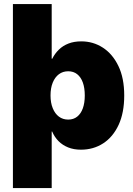

<svg xmlns="http://www.w3.org/2000/svg" viewBox="-20 -748 675 972"><path d="M389.6 9.8Q353.5 9.8 325 -1.7Q296.4 -13.2 276.1 -33.7Q255.9 -54.2 244.1 -82H241.7V204.1H45.4V-727.5H241.7V-450.7H244.6Q257.8 -477.1 278.1 -496.8Q298.3 -516.6 326.7 -527.6Q355 -538.6 391.6 -538.6Q451.7 -538.6 500.7 -506.8Q549.8 -475.1 579.3 -414.1Q608.9 -353 608.9 -264.6Q608.9 -177.2 580.6 -116Q552.2 -54.7 502.7 -22.5Q453.1 9.8 389.6 9.8ZM325.2 -142.6Q352.1 -142.6 370.8 -157.5Q389.6 -172.4 399.4 -199.7Q409.2 -227.1 409.2 -264.6Q409.2 -302.7 399.4 -330.1Q389.6 -357.4 370.8 -372.3Q352.1 -387.2 325.2 -387.2Q298.3 -387.2 278.3 -372.3Q258.3 -357.4 247.1 -330.1Q235.8 -302.7 235.8 -264.6Q235.8 -227.5 247.1 -200Q258.3 -172.4 278.3 -157.5Q298.3 -142.6 325.2 -142.6Z"/></svg>

Font: Inter 24pt Black
Style: Regular
Weight: 900
Designer: Rasmus Andersson
Foundry: rsms
Version: Version 4.001;git-66647c0bb